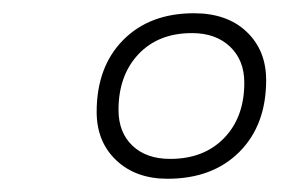

<svg xmlns="http://www.w3.org/2000/svg" viewBox="-20 -728 430 290"><path d="M126 -559Q126 -627 166 -667.5Q206 -708 273 -708Q323 -708 352.5 -680Q382 -652 382 -607Q382 -539 341.5 -498.5Q301 -458 233 -458Q185 -458 155.5 -486Q126 -514 126 -559ZM349 -603Q349 -637 327.5 -657.5Q306 -678 270 -678Q219 -678 189 -646Q159 -614 159 -562Q159 -528 180 -508Q201 -488 237 -488Q288 -488 318.5 -519.5Q349 -551 349 -603Z"/></svg>

Font: Bai Jamjuree ExtraLight
Style: Italic
Weight: 275
Italic angle: -10°
Version: Version 1.000; ttfautohint (v1.6)